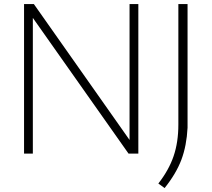

<svg xmlns="http://www.w3.org/2000/svg" viewBox="-20 -760 1047 950"><path d="M621 -740H664.5V0H616L142.5 -671.5V0H99V-740H147.5L621 -67.5ZM763.5 148Q815.5 81.5 839 12.5Q862.5 -56.5 862.5 -143.5V-740H908V-128Q903.5 -39.5 877.8 29.5Q852 98.5 794.5 170.5Z"/></svg>

Font: Encode Sans Semi Expanded ExLight
Style: Regular
Weight: 275
Width: 6
Designer: Multiple Designers
Foundry: Impallari Type
Version: Version 2.000